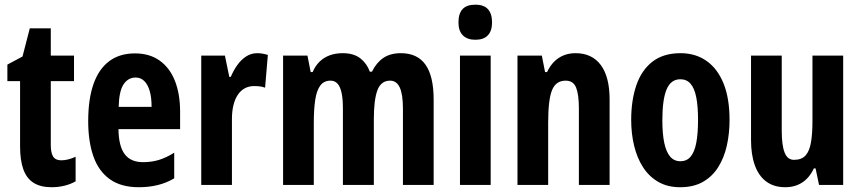

<svg xmlns="http://www.w3.org/2000/svg" viewBox="-20 -782 3642 812"><path d="M238.8 -104Q252.4 -104 267.8 -107.7Q283.2 -111.3 299.8 -119.1V-15.1Q278.3 -2.9 252.7 3.4Q227.1 9.8 198.2 9.8Q151.4 9.8 121.8 -9Q92.3 -27.8 78.6 -66.2Q64.9 -104.5 64.9 -163.1V-439H11.2V-508.8L75.2 -543L106 -662.1H194.8V-546.9H293V-439H194.8V-168Q194.8 -135.7 204.8 -119.9Q214.8 -104 238.8 -104Z M550.8 -556.2Q612.3 -556.2 655 -525.9Q697.8 -495.6 719.7 -440.2Q741.7 -384.8 741.7 -309.1V-235.8H481Q481.9 -164.1 507.3 -130.1Q532.7 -96.2 585 -96.2Q619.6 -96.2 650.6 -105.2Q681.6 -114.3 716.8 -136.2V-27.8Q684.1 -8.3 647 0.7Q609.9 9.8 566.9 9.8Q491.7 9.8 444.3 -24.2Q397 -58.1 375 -120.8Q353 -183.6 353 -270Q353 -362.3 375.2 -426Q397.5 -489.7 441.4 -522.9Q485.4 -556.2 550.8 -556.2ZM553.7 -454.1Q521.5 -454.1 502.4 -425Q483.4 -396 481.9 -330.1H621.1Q621.1 -368.7 613.3 -396.5Q605.5 -424.3 590.3 -439.2Q575.2 -454.1 553.7 -454.1Z M1067.9 -557.1Q1078.6 -557.1 1088.9 -555.4Q1099.1 -553.7 1112.8 -549.8L1101.1 -411.1Q1091.3 -415 1079.8 -416.5Q1068.4 -418 1054.7 -418Q1032.2 -418 1014.6 -408.2Q997.1 -398.4 985.1 -380.1Q973.1 -361.8 967 -336.2Q960.9 -310.5 960.9 -278.8V0H831.1V-546.9H931.2L949.7 -457H956.1Q966.8 -482.9 982.9 -505.9Q999 -528.8 1020.5 -543Q1042 -557.1 1067.9 -557.1Z M1675.3 -557.1Q1745.1 -557.1 1779.5 -508.5Q1814 -460 1814 -359.9V0H1684.1V-321.8Q1684.1 -382.8 1670.7 -411.9Q1657.2 -440.9 1629.9 -440.9Q1591.3 -440.9 1576.2 -400.4Q1561 -359.9 1561 -276.9V0H1430.2V-323.2Q1430.2 -363.8 1424.6 -389.6Q1418.9 -415.5 1407.5 -428.2Q1396 -440.9 1377.9 -440.9Q1350.1 -440.9 1334.7 -420.4Q1319.3 -399.9 1313.2 -360.1Q1307.1 -320.3 1307.1 -261.2V0H1177.2V-546.9H1280.3L1293.9 -477.1H1302.2Q1313 -502.9 1331.1 -520.8Q1349.1 -538.6 1374 -547.9Q1398.9 -557.1 1429.2 -557.1Q1476.6 -557.1 1504.4 -534.9Q1532.2 -512.7 1543.9 -479H1553.2Q1571.8 -517.1 1601.3 -537.1Q1630.9 -557.1 1675.3 -557.1Z M2055.2 -546.9V0H1925.3V-546.9ZM1990.2 -762.2Q2026.9 -762.2 2043.9 -742.9Q2061 -723.6 2061 -687Q2061 -651.4 2043.2 -632.6Q2025.4 -613.8 1990.2 -613.8Q1956.1 -613.8 1937.5 -632.6Q1918.9 -651.4 1918.9 -687Q1918.9 -724.6 1936.3 -743.4Q1953.6 -762.2 1990.2 -762.2Z M2414.1 -557.1Q2483.4 -557.1 2520.8 -507.1Q2558.1 -457 2558.1 -361.8V0H2428.2V-324.2Q2428.2 -381.8 2416.5 -411.4Q2404.8 -440.9 2372.1 -440.9Q2331.1 -440.9 2314.7 -400.9Q2298.3 -360.8 2298.3 -263.2V0H2168.5V-546.9H2271.5L2285.2 -477.1H2293.5Q2305.7 -502.9 2323.2 -520.8Q2340.8 -538.6 2363.8 -547.9Q2386.7 -557.1 2414.1 -557.1Z M3065.4 -274.9Q3065.4 -217.8 3054 -166.5Q3042.5 -115.2 3017.8 -75.7Q2993.2 -36.1 2953.4 -13.2Q2913.6 9.8 2856.4 9.8Q2803.2 9.8 2764.2 -12.7Q2725.1 -35.2 2699.7 -74.5Q2674.3 -113.8 2661.9 -165.3Q2649.4 -216.8 2649.4 -274.9Q2649.4 -357.4 2671.1 -421.1Q2692.9 -484.9 2739 -521Q2785.2 -557.1 2858.4 -557.1Q2921.4 -557.1 2968 -524.4Q3014.6 -491.7 3040 -429Q3065.4 -366.2 3065.4 -274.9ZM2781.2 -272.9Q2781.2 -216.3 2789.3 -177.7Q2797.4 -139.2 2814.2 -119.6Q2831.1 -100.1 2857.4 -100.1Q2884.3 -100.1 2900.6 -119.4Q2917 -138.7 2924.6 -177.7Q2932.1 -216.8 2932.1 -274.9Q2932.1 -332.5 2924.6 -370.6Q2917 -408.7 2900.6 -427.7Q2884.3 -446.8 2857.4 -446.8Q2817.4 -446.8 2799.3 -404.3Q2781.2 -361.8 2781.2 -272.9Z M3545.9 -546.9V0H3443.8L3429.2 -69.8H3421.9Q3409.7 -43.5 3392.1 -25.9Q3374.5 -8.3 3351.8 0.7Q3329.1 9.8 3301.3 9.8Q3252.9 9.8 3220.7 -14.2Q3188.5 -38.1 3172.4 -82.8Q3156.2 -127.4 3156.2 -189.9V-546.9H3286.1V-229Q3286.1 -167.5 3298.3 -136.7Q3310.5 -106 3337.9 -106Q3370.6 -106 3387.2 -125Q3403.8 -144 3409.9 -180.7Q3416 -217.3 3416 -269V-546.9Z"/></svg>

Font: Open Sans Condensed
Style: Regular
Weight: 400
Width: 3
Designer: Monotype Design Team
Foundry: Monotype Imaging Inc.
Version: Version 3.000